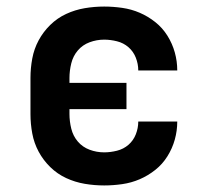

<svg xmlns="http://www.w3.org/2000/svg" viewBox="-20 -558 640 586"><path d="M298 8Q268 8 238.5 3Q209 -2 182 -14.5Q155 -27 133.5 -48Q112 -69 98 -95Q84 -121 78.5 -150.5Q73 -180 73 -210V-320Q73 -350 78.5 -379.5Q84 -409 98 -435Q112 -461 133.5 -482Q155 -503 182 -515.5Q209 -528 238.5 -533Q268 -538 298 -538Q325 -538 353 -534Q381 -530 406.5 -519Q432 -508 454 -490.5Q476 -473 491 -449Q506 -425 513.5 -398Q521 -371 521 -343Q521 -343 521 -343Q521 -343 521 -343H402Q402 -343 402 -343Q402 -343 402 -343Q402 -363 394.5 -382Q387 -401 372 -414Q357 -427 337 -432Q317 -437 298 -437Q275 -437 253.5 -429Q232 -421 217.5 -404Q203 -387 197.5 -364.5Q192 -342 192 -320V-305H366V-225H192V-210Q192 -188 197.5 -165.5Q203 -143 217.5 -126Q232 -109 253.5 -101Q275 -93 298 -93Q317 -93 337 -98Q357 -103 372 -116Q387 -129 394.5 -148Q402 -167 402 -187Q402 -187 402 -187Q402 -187 402 -187H521Q521 -187 521 -187Q521 -187 521 -187Q521 -159 513.5 -132Q506 -105 491 -81Q476 -57 454 -39.5Q432 -22 406.5 -11Q381 0 353 4Q325 8 298 8Z"/></svg>

Font: Iosevka Curly Extended
Style: Bold
Weight: 700
Width: 7
Monospace: yes
Designer: Belleve Invis
Foundry: Belleve Invis
Version: Version 11.1.0; ttfautohint (v1.8.3)